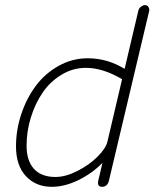

<svg xmlns="http://www.w3.org/2000/svg" viewBox="-20 -718 598 744"><path d="M180.2 5.9Q119.1 5.9 80.6 -35.2Q42 -76.2 42 -150.9Q42 -214.4 62.5 -275.9Q83 -337.4 118.7 -385.3Q154.3 -433.1 207 -462.6Q259.8 -492.2 319.8 -492.2Q396 -492.2 462.9 -451.2L516.1 -676.8Q517.6 -685.1 525.9 -691.7Q534.2 -698.2 542 -698.2Q550.3 -698.2 554.9 -691.4Q559.6 -684.6 558.1 -675.8L401.9 -17.1Q396 5.9 375 5.9Q356 5.9 360.8 -18.1L377 -86.9Q336.9 -45.9 283.7 -20Q230.5 5.9 180.2 5.9ZM194.8 -32.2Q234.4 -32.2 280.3 -55.7Q326.2 -79.1 357.9 -110.8Q389.6 -142.6 396 -168L453.1 -411.1Q378.4 -455.1 313 -455.1Q262.7 -455.1 218.8 -428.7Q174.8 -402.3 145.5 -359.6Q116.2 -316.9 99.6 -262.9Q83 -209 83 -153.8Q83 -94.7 111.8 -63.5Q140.6 -32.2 194.8 -32.2Z"/></svg>

Font: Comic Neue Light
Style: Italic
Weight: 300
Italic angle: -12°
Designer: Craig Rozynski
Foundry: Craig Rozynski
Version: Version 2.003;hotconv 1.0.109;makeotfexe 2.5.65596